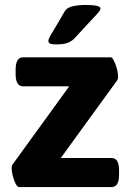

<svg xmlns="http://www.w3.org/2000/svg" viewBox="-20 -754 529 774"><path d="M427 -523Q432 -523 439 -509.5Q446 -496 451 -478Q456 -460 456 -446Q456 -436 453 -431L225 -117H430Q460 -117 460 -67V-50Q460 0 430 0H56Q50 0 43 -13.5Q36 -27 31.5 -45Q27 -63 27 -76Q27 -86 30 -90L259 -406H73Q43 -406 43 -456V-473Q43 -523 73 -523ZM325 -734Q385 -734 385 -720Q385 -716 382 -711Q379 -706 369 -695Q359 -684 338 -662Q317 -640 281 -600Q273 -591 257 -583Q241 -575 206 -575Q188 -575 181.5 -578.5Q175 -582 175 -590Q175 -598 190 -622Q205 -646 240 -707Q249 -723 272 -728.5Q295 -734 325 -734Z"/></svg>

Font: Asap VF Beta
Style: Regular
Weight: 400
Designer: Pablo Cosgaya
Foundry: Pablo Cosgaya
Version: Version 1.007